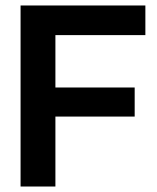

<svg xmlns="http://www.w3.org/2000/svg" viewBox="-20 -680 571 700"><path d="M55 0V-660H182V0ZM114 -255V-361H471V-255ZM114 -552V-660H510V-552Z"/></svg>

Font: Bricolage Grotesque 72pt SemiBold
Style: Regular
Weight: 600
Version: Version 1.001;gftools[0.9.33.dev8+g029e19f]